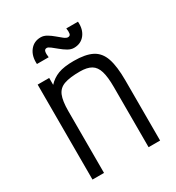

<svg xmlns="http://www.w3.org/2000/svg" viewBox="-197 -961 994 1082"><g transform="rotate(-30 300.0 -420.0)"><path d="M85.5 0V-618H160.5V-573Q188 -603 225.8 -617.5Q263.5 -632 328 -632Q403.5 -632 446.5 -610Q489.5 -588 507.5 -535.5Q525.5 -483 525.5 -391.5V0H450.5V-391.5Q450.5 -457 439.2 -494.2Q428 -531.5 401.5 -547.2Q375 -563 328 -563Q262 -563 225.5 -550Q189 -537 174.8 -502.5Q160.5 -468 160.5 -402.5V0ZM367 -694.5Q348 -694.5 328.2 -706Q308.5 -717.5 290 -733Q271.5 -748.5 256.5 -760Q241.5 -771.5 233 -771.5Q218.5 -771.5 215.8 -757.2Q213 -743 216.5 -720.5H140Q136.5 -773.5 162.5 -807Q188.5 -840.5 233 -840.5Q252.5 -840.5 272 -829Q291.5 -817.5 309.5 -802Q327.5 -786.5 342.2 -775Q357 -763.5 367 -763.5Q382 -763.5 384.5 -776.8Q387 -790 383.5 -811.5H459.5Q463.5 -760 437.8 -727.2Q412 -694.5 367 -694.5Z"/></g></svg>

Font: Victor Mono Thin
Style: Regular
Weight: 100
Monospace: yes
Designer: Rune Bjørnerås
Version: Version 1.561;gftools[0.9.30]